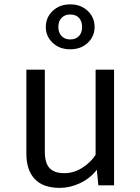

<svg xmlns="http://www.w3.org/2000/svg" viewBox="-20 -865 655 896"><path d="M189.2 -540V-157.4Q189.2 -104.1 211.3 -80.5Q233.3 -56.9 280 -56.9Q324.6 -56.9 364.4 -82.3Q404.1 -107.7 426.2 -142.6V-540H512.3V0H439L431.8 -72.8Q400 -31.8 353.1 -10Q306.2 11.8 259 11.8Q180.5 11.8 141.8 -30Q103.1 -71.8 103.1 -147.2V-540ZM307.7 -844.6Q357.4 -844.6 389.5 -814.1Q421.5 -783.6 421.5 -739Q421.5 -695.4 389.5 -665.1Q357.4 -634.9 307.7 -634.9Q257.9 -634.9 225.9 -665.1Q193.8 -695.4 193.8 -739Q193.8 -783.6 225.9 -814.1Q257.9 -844.6 307.7 -844.6ZM307.7 -797.4Q282.6 -797.4 267.4 -781.8Q252.3 -766.2 252.3 -739Q252.3 -712.3 267.4 -696.7Q282.6 -681 307.7 -681Q333.8 -681 348.5 -696.7Q363.1 -712.3 363.1 -739Q363.1 -766.2 348.5 -781.8Q333.8 -797.4 307.7 -797.4Z"/></svg>

Font: FiraCode Nerd Font
Style: Regular
Weight: 400
Designer: Carrois Corporate, Edenspiekermann AG, Nikita Prokopov
Foundry: Carrois Corporate, Edenspiekermann AG, Nikita Prokopov
Version: Version 6.002;Nerd Fonts 2.1.0